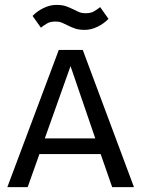

<svg xmlns="http://www.w3.org/2000/svg" viewBox="-20 -764 577 784"><path d="M438 0 391 -135H141L93 0H10L220 -560H318L527 0ZM163 -199H369L268 -494ZM206 -676Q186 -676 173.5 -669Q161 -662 147 -651L113 -699Q131 -718 157.5 -731Q184 -744 210 -744Q234 -744 249.5 -738.5Q265 -733 277 -727Q289 -721 301 -715.5Q313 -710 330 -710Q350 -710 362.5 -717Q375 -724 389 -735L423 -687Q405 -668 378.5 -655Q352 -642 326 -642Q302 -642 286.5 -647.5Q271 -653 259 -659Q247 -665 235 -670.5Q223 -676 206 -676Z"/></svg>

Font: Carrois Gothic SC
Style: Regular
Weight: 400
Designer: Ralph du Carrois
Foundry: Ralph du Carrois
Version: Version 1.002